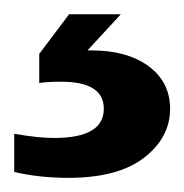

<svg xmlns="http://www.w3.org/2000/svg" viewBox="-20 -26 259 270"><path d="M76.2 224.1Q35.2 224.1 0 215.8V162.1Q33.2 168 56.2 168Q126 168 126 127Q126 88.9 65.9 88.9Q44.9 88.9 35.2 90.8V49.8L77.1 -5.9H149.9L103 44.9H108.9Q158.7 44.9 189 67.1Q219.2 89.4 219.2 127Q219.2 167.5 182.6 195.8Q146 224.1 76.2 224.1Z"/></svg>

Font: Aspekta 550
Style: Regular
Weight: 550
Designer: Ivo Dolenc
Version: Version 2.000